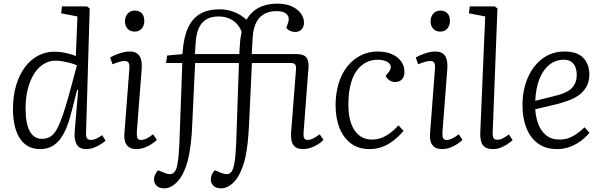

<svg xmlns="http://www.w3.org/2000/svg" viewBox="-20 -802 3293 1051"><path d="M451 -75Q450 -53 456.5 -44.5Q463 -36 478 -36Q492 -36 507 -43Q522 -50 539 -62L558 -32Q547 -22 529.5 -11Q512 0 492 7Q472 14 452 14Q413 14 399 -13Q385 -40 389 -84L408 -309L402 -310L374 -199Q361 -146 345 -106Q329 -66 308.5 -39.5Q288 -13 261.5 0.5Q235 14 200 14Q158 14 129.5 -4Q101 -22 83.5 -53Q66 -84 58.5 -123Q51 -162 51 -204Q51 -277 68.5 -335.5Q86 -394 117 -435Q148 -476 189 -497.5Q230 -519 278 -519Q309 -519 342.5 -511.5Q376 -504 395 -495L404 -712L315 -729L319 -767H456L471 -756ZM210 -42Q236 -42 255.5 -54Q275 -66 291 -94.5Q307 -123 324.5 -174Q342 -225 363 -303L401 -444Q388 -451 367 -456.5Q346 -462 324 -466Q302 -470 284 -470Q249 -470 219 -451.5Q189 -433 167 -398.5Q145 -364 132.5 -316Q120 -268 120 -209Q120 -125 143 -83.5Q166 -42 210 -42Z M688 -425Q690 -447 684.5 -457.5Q679 -468 663 -468Q649 -468 633 -463.5Q617 -459 596 -450L583 -487Q602 -499 633 -509.5Q664 -520 691 -520Q718 -520 733 -507.5Q748 -495 753 -472.5Q758 -450 755 -417L729 -80Q728 -56 732.5 -46Q737 -36 752 -36Q766 -36 782 -43.5Q798 -51 818 -67L839 -36Q828 -26 810.5 -14Q793 -2 771.5 6Q750 14 726 14Q698 14 683 1.5Q668 -11 663.5 -30.5Q659 -50 661 -71ZM664 -685Q664 -710 678.5 -727Q693 -744 717 -744Q734 -744 746 -737Q758 -730 764 -717.5Q770 -705 770 -687Q770 -663 756 -646Q742 -629 717 -629Q693 -629 678.5 -644.5Q664 -660 664 -685Z M880 229Q852 229 837.5 215Q823 201 823 180Q823 167 829 154Q835 141 845 130L880 144Q911 158 929 145Q947 132 952 91Q954 81 955.5 69.5Q957 58 958 43.5Q959 29 960 13Q961 -3 962 -21L978 -457H889L895 -498L979 -506L980 -521Q986 -600 1009.5 -650.5Q1033 -701 1075.5 -726Q1118 -751 1181 -751Q1225 -751 1262.5 -736Q1300 -721 1329 -694Q1355 -738 1397 -760Q1439 -782 1498 -782Q1545 -782 1577.5 -767Q1610 -752 1627 -728.5Q1644 -705 1644 -678Q1644 -656 1631 -641.5Q1618 -627 1596 -627Q1581 -627 1568 -633Q1555 -639 1547 -650L1555 -672Q1563 -691 1559.5 -706.5Q1556 -722 1540 -731.5Q1524 -741 1494 -741Q1431 -741 1398.5 -702.5Q1366 -664 1363 -593L1358 -506H1600Q1626 -506 1641 -499.5Q1656 -493 1662.5 -478.5Q1669 -464 1669 -441Q1669 -431 1668.5 -425Q1668 -419 1667 -412L1642 -80Q1640 -55 1645 -45.5Q1650 -36 1665 -36Q1678 -36 1693.5 -43.5Q1709 -51 1730 -67L1751 -36Q1737 -22 1718 -10.5Q1699 1 1679 7.5Q1659 14 1638 14Q1612 14 1597 3Q1582 -8 1577 -27.5Q1572 -47 1573 -71L1600 -418Q1602 -440 1596 -448.5Q1590 -457 1574 -457H1359L1343 -115Q1340 -61 1335.5 -19Q1331 23 1324 55.5Q1317 88 1307.5 113Q1298 138 1287 158Q1275 180 1259 196Q1243 212 1225.5 220.5Q1208 229 1190 229Q1163 229 1148.5 215Q1134 201 1134 180Q1134 167 1139.5 154Q1145 141 1156 130L1190 144Q1223 158 1240 145Q1257 132 1263 91Q1265 81 1266.5 69Q1268 57 1269 43Q1270 29 1271 13Q1272 -3 1273 -21L1288 -457H1048L1032 -115Q1030 -62 1025 -21Q1020 20 1013.5 52Q1007 84 998 109Q989 134 978 155Q966 177 949.5 194Q933 211 915.5 220Q898 229 880 229ZM1047 -506H1290Q1292 -542 1293.5 -563.5Q1295 -585 1297.5 -599.5Q1300 -614 1303 -628Q1287 -669 1254 -690.5Q1221 -712 1176 -712Q1134 -712 1107 -694.5Q1080 -677 1066.5 -644Q1053 -611 1051 -565Z M2047 -520Q2093 -520 2125.5 -505.5Q2158 -491 2176 -466Q2194 -441 2194 -408Q2194 -383 2180.5 -368Q2167 -353 2143 -353Q2125 -353 2111.5 -362.5Q2098 -372 2091 -386L2106 -405Q2123 -426 2118.5 -441.5Q2114 -457 2094.5 -466Q2075 -475 2046 -475Q2011 -475 1981.5 -459Q1952 -443 1930.5 -412Q1909 -381 1898 -335Q1887 -289 1887 -228Q1887 -169 1902 -126.5Q1917 -84 1946 -61Q1975 -38 2017 -38Q2041 -38 2064.5 -46Q2088 -54 2112.5 -71.5Q2137 -89 2161 -116L2189 -86Q2175 -69 2156.5 -51.5Q2138 -34 2114.5 -19Q2091 -4 2063.5 5Q2036 14 2003 14Q1941 14 1899.5 -18Q1858 -50 1837.5 -104Q1817 -158 1817 -225Q1817 -290 1833.5 -344.5Q1850 -399 1881 -438Q1912 -477 1954.5 -498.5Q1997 -520 2047 -520Z M2361 -425Q2363 -447 2357.5 -457.5Q2352 -468 2336 -468Q2322 -468 2306 -463.5Q2290 -459 2269 -450L2256 -487Q2275 -499 2306 -509.5Q2337 -520 2364 -520Q2391 -520 2406 -507.5Q2421 -495 2426 -472.5Q2431 -450 2428 -417L2402 -80Q2401 -56 2405.5 -46Q2410 -36 2425 -36Q2439 -36 2455 -43.5Q2471 -51 2491 -67L2512 -36Q2501 -26 2483.5 -14Q2466 -2 2444.5 6Q2423 14 2399 14Q2371 14 2356 1.5Q2341 -11 2336.5 -30.5Q2332 -50 2334 -71ZM2337 -685Q2337 -710 2351.5 -727Q2366 -744 2390 -744Q2407 -744 2419 -737Q2431 -730 2437 -717.5Q2443 -705 2443 -687Q2443 -663 2429 -646Q2415 -629 2390 -629Q2366 -629 2351.5 -644.5Q2337 -660 2337 -685Z M2636 -712 2547 -729 2551 -767H2688L2703 -756L2677 -77Q2676 -55 2681.5 -46Q2687 -37 2703 -37Q2717 -37 2732 -44.5Q2747 -52 2766 -66L2786 -35Q2775 -25 2758.5 -13.5Q2742 -2 2721.5 6Q2701 14 2677 14Q2649 14 2634 3Q2619 -8 2613.5 -28.5Q2608 -49 2609 -77Z M3070 -520Q3140 -520 3173 -485Q3206 -450 3206 -395Q3206 -355 3190 -327Q3174 -299 3148.5 -281Q3123 -263 3092.5 -252Q3062 -241 3033 -233L2910 -204Q2912 -163 2926 -124.5Q2940 -86 2969 -62Q2998 -38 3043 -38Q3066 -38 3087.5 -44.5Q3109 -51 3131.5 -66Q3154 -81 3180 -105L3207 -75Q3195 -61 3178 -45.5Q3161 -30 3138.5 -16.5Q3116 -3 3089 5.5Q3062 14 3029 14Q2965 14 2923 -18Q2881 -50 2860.5 -104Q2840 -158 2840 -225Q2840 -308 2868.5 -375Q2897 -442 2949 -481Q3001 -520 3070 -520ZM3137 -392Q3137 -414 3130.5 -432.5Q3124 -451 3108.5 -463Q3093 -475 3066 -475Q3021 -475 2986.5 -447Q2952 -419 2932.5 -369Q2913 -319 2910 -250L3029 -280Q3064 -289 3087.5 -302.5Q3111 -316 3124 -338Q3137 -360 3137 -392Z"/></svg>

Font: Literata 18pt Light
Style: Italic
Weight: 300
Italic angle: -2°
Designer: Latin by Veronika Burian and Jose Scaglione. Greek by Irene Vlachou. Cyrillic by Vera Evstafieva
Foundry: TypeTogether
Version: Version 3.103;gftools[0.9.29]